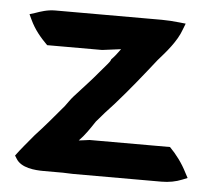

<svg xmlns="http://www.w3.org/2000/svg" viewBox="-41 -499 616 550"><g transform="rotate(5 267.0 -224.0)"><path d="M18 -31 23 -23C38 3 78 6 104 6H159C167 6 177 7 188 7H442C464 7 484 3 501 -4L516 -10L508 -25C495 -51 477 -75 458 -94H227C216 -93 208 -91 196 -90C213 -107 226 -127 240 -148C255 -166 272 -185 289 -203C328 -247 364 -292 401 -339C424 -365 453 -398 465 -432L472 -450L453 -452C419 -456 387 -455 354 -455H96C74 -455 54 -448 40 -443L24 -438L31 -423C44 -395 62 -374 82 -354H240L294 -361C287 -351 277 -338 268 -329V-328C266 -323 263 -320 260 -316C244 -298 225 -274 210 -258L170 -214C161 -204 155 -194 148 -185C121 -153 97 -124 69 -94C51 -72 34 -53 18 -31Z"/></g></svg>

Font: SolarCharger
Style: 950
Weight: 900
Designer: Mew Too
Foundry: Cannot Into Space Fonts/KineticPlasma Fonts
Version: Version 1.100